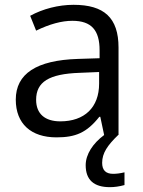

<svg xmlns="http://www.w3.org/2000/svg" viewBox="-20 -564 596 802"><path d="M475.1 0V-365.2C475.1 -490.2 414.6 -543.9 287.1 -543.9C224.1 -543.9 158.7 -526.9 106 -498L130.9 -436C187 -463.4 237.8 -477.1 282.2 -477.1C361.8 -477.1 396 -438 396 -354V-320.8L305.2 -317.9C132.3 -312.5 45.9 -255.9 45.9 -147.9C45.9 -46.9 109.9 9.8 215.8 9.8C295.4 9.8 341.8 -9.3 395 -76.2H398.9L415 0C368.2 34.7 337.9 80.6 337.9 126C337.9 187 371.6 217.8 439 217.8C458.5 217.8 479 214.8 500 209V155.8C481.9 160.2 466.3 162.1 452.6 162.1C421.9 162.1 406.7 147 406.7 116.2C406.7 75.2 429.2 43 473.6 0ZM394 -263.2V-214.8C394 -115.2 333 -57.1 231.9 -57.1C168 -57.1 130.9 -88.4 130.9 -147C130.9 -221.7 184.1 -255.4 313 -259.8Z"/></svg>

Font: OpenSansEmoji
Style: Regular
Weight: 400
Foundry: MorbZ
Version: Version 1.000;PS 001.000;hotconv 1.0.70;makeotf.lib2.5.58329